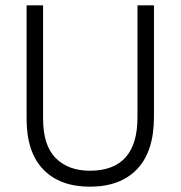

<svg xmlns="http://www.w3.org/2000/svg" viewBox="-20 -694 679 722"><path d="M497 -253C497 -119 437.3 -52 318 -52C264 -52 221.2 -67.8 189.5 -99.5C157.8 -131.2 142 -180.7 142 -248V-674H80V-247C80 -163.7 100.8 -100.3 142.5 -57C184.2 -13.7 242.7 8 318 8C394.7 8 454 -14.2 496 -58.5C538 -102.8 559 -168.3 559 -255V-674H497Z"/></svg>

Font: Hind Light
Style: Regular
Weight: 300
Designer: Manushi Parikh, Satya Rajpurohit
Foundry: Indian Type Foundry
Version: Version 1.201;PS 1.0;hotconv 1.0.78;makeotf.lib2.5.61930; tt